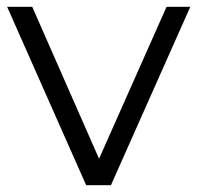

<svg xmlns="http://www.w3.org/2000/svg" viewBox="-20 -546 582 566"><path d="M234 0H307L541 -526H471L272 -78L75 -526H1Z"/></svg>

Font: Malon Grotesk
Style: Regular
Weight: 400
Designer: Julieta Ulanovsky
Foundry: Julieta Ulanovsky
Version: Version 7.200